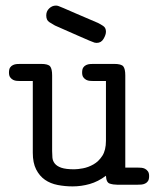

<svg xmlns="http://www.w3.org/2000/svg" viewBox="-20 -659 565 685"><path d="M12 -400Q12 -412 16 -418Q20 -424 26.5 -427Q33 -430 40 -430.5Q47 -431 53 -431H126Q152 -431 159 -422Q166 -413 166 -390V-120Q166 -108 167 -96.5Q168 -85 175.5 -75.5Q183 -66 199 -60.5Q215 -55 245 -55Q257 -55 276 -58.5Q295 -62 313.5 -72.5Q332 -83 345 -103Q358 -123 358 -157V-370H313Q308 -370 301 -370.5Q294 -371 288 -374Q282 -377 277.5 -383Q273 -389 273 -400Q273 -412 277 -418Q281 -424 287.5 -427Q294 -430 301 -430.5Q308 -431 314 -431H387Q413 -431 420 -422Q427 -413 427 -390V-61H472Q477 -61 484 -60.5Q491 -60 497 -57Q503 -54 507.5 -48Q512 -42 512 -31Q512 -19 508 -13Q504 -7 497.5 -4Q491 -1 484 -0.5Q477 0 471 0H398Q384 0 371.5 -4Q359 -8 358 -32Q330 -11 300 -2.5Q270 6 239 6Q212 6 186 1Q160 -4 140.5 -17.5Q121 -31 109 -54.5Q97 -78 97 -114V-370H52Q47 -370 40 -370.5Q33 -371 27 -374Q21 -377 16.5 -383Q12 -389 12 -400ZM145 -604Q145 -619 155.5 -629Q166 -639 179 -639H181Q184 -639 188.5 -637.5Q193 -636 207 -630Q221 -624 249.5 -611.5Q278 -599 330 -577Q338 -573 348 -566.5Q358 -560 358 -546Q358 -535 349.5 -520.5Q341 -506 325 -506H324Q321 -506 317 -507Q313 -508 299 -514Q285 -520 256.5 -532.5Q228 -545 176 -568Q167 -573 156 -580Q145 -587 145 -604Z"/></svg>

Font: CMU Typewriter Custom
Style: Regular
Weight: 500
Monospace: yes
Version: Version 0.7.0